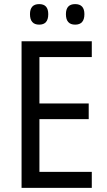

<svg xmlns="http://www.w3.org/2000/svg" viewBox="-20 -915 519 935"><path d="M346 -795Q391 -795 391 -846Q391 -895 346 -895Q301 -895 301 -846Q301 -795 346 -795ZM171 -795Q215 -795 215 -846Q215 -895 171 -895Q126 -895 126 -846Q126 -795 171 -795ZM427 -78H172V-335H412V-411H172V-637H427V-714H85V0H427Z"/></svg>

Font: Noto Sans UI SemiCondensed
Style: Regular
Weight: 400
Width: 4
Designer: Monotype Design Team
Foundry: Monotype Imaging Inc.
Version: 1.001